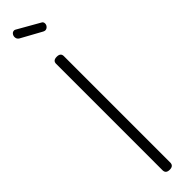

<svg xmlns="http://www.w3.org/2000/svg" viewBox="-335 -916 878 878"><g transform="rotate(-45 104.0 -477.0)"><path d="M31 -931Q31 -940 36.5 -947Q42 -954 51 -954Q54 -954 58 -952L165 -891Q174 -887 174 -876Q174 -867 167.5 -860Q161 -853 152 -853Q148 -853 142 -856L42 -911Q31 -918 31 -931ZM79 -22V-710Q79 -731 104 -731Q129 -731 129 -710V-22Q129 0 104 0Q79 0 79 -22Z"/></g></svg>

Font: Terminal Dosis
Style: Light
Weight: 300
Designer: EdgarTolentino, PabloImpallari, IginoMarini
Foundry: EdgarTolentino, PabloImpallari, IginoMarini
Version: Version 1.006